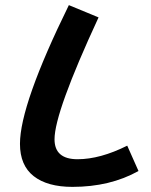

<svg xmlns="http://www.w3.org/2000/svg" viewBox="-20 -721 589 750"><path d="M263 9Q165 9 111.5 -33Q58 -75 58 -159Q58 -312 249 -701L365 -653Q193 -282 193 -177Q193 -99 283 -99Q371 -99 477 -152L521 -53Q410 9 263 9Z"/></svg>

Font: FiraGO SemiBold
Style: Regular
Weight: 600
Designer: bBox Type
Foundry: bBox Type GmbH
Version: Version 1.001;PS 001.001;hotconv 1.0.88;makeotf.lib2.5.64775